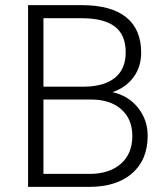

<svg xmlns="http://www.w3.org/2000/svg" viewBox="-20 -731 653 751"><path d="M89.8 0V-710.9H299.8Q414.1 -710.9 473.1 -663.8Q532.2 -616.7 532.2 -524.9Q532.2 -469.7 502.2 -429Q472.2 -388.2 419.9 -370.6Q481.9 -356.9 519.8 -309.6Q557.6 -262.2 557.6 -200.2Q557.6 -106 496.8 -53Q436 0 327.6 0ZM149.9 -341.8V-50.8H330.1Q407.2 -50.8 452.4 -90.1Q497.6 -129.4 497.6 -199.2Q497.6 -265.1 454.3 -303.5Q411.1 -341.8 335 -341.8ZM149.9 -392.1H314Q389.2 -393.6 430.4 -427.5Q471.7 -461.4 471.7 -526.4Q471.7 -594.7 429 -627.2Q386.2 -659.7 299.8 -659.7H149.9Z"/></svg>

Font: Shabnam Thin FD
Style: Thin-FD
Weight: 100
Foundry: DejaVu fonts team - Redesigned by Saber Rastikerdar - Based on Vazir font
Version: Version 5.0.0